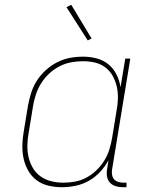

<svg xmlns="http://www.w3.org/2000/svg" viewBox="-20 -775 640 803"><path d="M239 8Q210 8 182.5 1.5Q155 -5 133.5 -21Q112 -37 98.5 -60.5Q85 -84 79 -110.5Q73 -137 73.5 -166Q74 -195 79 -223L97 -333Q102 -360 110.5 -387Q119 -414 134.5 -438Q150 -462 172 -482Q194 -502 220 -515Q246 -528 273 -533Q300 -538 328 -538Q357 -538 385 -530.5Q413 -523 434 -505.5Q455 -488 467.5 -463Q480 -438 484 -410L504 -530H525L449 -68Q447 -57 448.5 -45.5Q450 -34 456.5 -26Q463 -18 474 -14.5Q485 -11 496 -11H509V8H493Q478 8 463.5 3.5Q449 -1 439.5 -11.5Q430 -22 427.5 -37.5Q425 -53 428 -68L434 -105Q419 -78 398 -55.5Q377 -33 351 -18.5Q325 -4 296 2Q267 8 239 8ZM245 -11Q269 -11 294 -15.5Q319 -20 342 -32.5Q365 -45 384 -63.5Q403 -82 416.5 -104Q430 -126 437.5 -150.5Q445 -175 449 -199L467 -309Q472 -334 473 -360Q474 -386 469 -410Q464 -434 452.5 -455.5Q441 -477 422 -492Q403 -507 378.5 -513Q354 -519 328 -519Q303 -519 278 -514.5Q253 -510 229.5 -498Q206 -486 186 -467.5Q166 -449 152 -426.5Q138 -404 130 -379.5Q122 -355 118 -330L100 -220Q95 -194 94.5 -168Q94 -142 99.5 -118Q105 -94 117.5 -72.5Q130 -51 150 -37Q170 -23 194.5 -17Q219 -11 245 -11ZM347 -606 258 -745 278 -755 363 -614Z"/></svg>

Font: Iosevka Slab Thin Extended
Style: Italic
Weight: 100
Width: 7
Italic angle: -9°
Monospace: yes
Designer: Belleve Invis
Foundry: Belleve Invis
Version: Version 11.1.0; ttfautohint (v1.8.3)